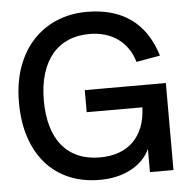

<svg xmlns="http://www.w3.org/2000/svg" viewBox="-53 -786 834 854"><g transform="rotate(-5 364.0 -359.0)"><path d="M583.5 -104Q571 -76 549 -54Q527 -32 498 -16.5Q469 -1 433.8 7Q398.5 15 358.5 15Q284 15 223.2 -10.5Q162.5 -36 119.5 -84.2Q76.5 -132.5 53.2 -202Q30 -271.5 30 -360Q30 -445 54 -514Q78 -583 122.2 -632Q166.5 -681 228.5 -707.8Q290.5 -734.5 366 -734.5Q483.5 -734.5 561 -679.5Q638.5 -624.5 673 -512.5L566.5 -493.5Q557 -527.5 538.5 -554Q520 -580.5 494.8 -598.5Q469.5 -616.5 437.8 -626Q406 -635.5 369 -635.5Q315 -635.5 272.8 -617Q230.5 -598.5 201.2 -563Q172 -527.5 156.5 -475.8Q141 -424 141 -358Q141 -293.5 155.8 -242.5Q170.5 -191.5 199.2 -156.5Q228 -121.5 270.5 -103Q313 -84.5 368 -84.5Q415 -84.5 452.8 -98Q490.5 -111.5 517 -137.8Q543.5 -164 558.5 -202.2Q573.5 -240.5 575 -290H326.5V-388.5H688.5V0H583.5Z"/></g></svg>

Font: Vela Sans SemBd
Style: Regular
Weight: 600
Designer: Principal design: Mikhail Sharanda - project Manrope.
Design modification: Ravid Balaliev
Foundry: Mikhail Sharanda
Version: Version 1.001